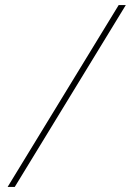

<svg xmlns="http://www.w3.org/2000/svg" viewBox="-20 -734 514 754"><path d="M446 -714H474L38 0H10Z"/></svg>

Font: Prompt Thin
Style: Italic
Weight: 250
Italic angle: -12°
Designer: Katatrad Team
Foundry: CadsonDemak
Version: Version 1.001